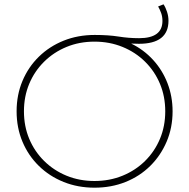

<svg xmlns="http://www.w3.org/2000/svg" viewBox="-20 -866 877 890"><path d="M418 4Q341 4 275 -22.5Q209 -49 160 -97Q111 -145 84 -209.5Q57 -274 57 -350Q57 -426 84 -490.5Q111 -555 160 -603Q209 -651 275 -677.5Q341 -704 419 -704Q483 -704 530 -696.5Q577 -689 625 -689Q733 -689 733 -769Q733 -789 727 -805.5Q721 -822 713 -836L738 -846Q748 -831 754.5 -810.5Q761 -790 761 -770Q761 -663 624 -663Q609 -663 588 -664Q646 -636 689.5 -588.5Q733 -541 756.5 -480Q780 -419 780 -350Q780 -274 752.5 -209.5Q725 -145 676.5 -97Q628 -49 562 -22.5Q496 4 418 4ZM418 -27Q488 -27 548 -51.5Q608 -76 652.5 -120Q697 -164 721.5 -222.5Q746 -281 746 -350Q746 -419 721.5 -477.5Q697 -536 652.5 -580Q608 -624 548 -648.5Q488 -673 418 -673Q348 -673 288.5 -648.5Q229 -624 184.5 -580Q140 -536 115.5 -477.5Q91 -419 91 -350Q91 -281 115.5 -222.5Q140 -164 184.5 -120Q229 -76 288.5 -51.5Q348 -27 418 -27Z"/></svg>

Font: Montserrat ExtraLight
Style: Regular
Weight: 200
Designer: Julieta Ulanovsky
Foundry: Julieta Ulanovsky
Version: Version 9.000; ttfautohint (v1.8.4.7-5d5b)